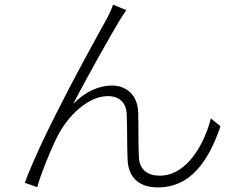

<svg xmlns="http://www.w3.org/2000/svg" viewBox="-20 -786 1040 835"><path d="M529 -742 472 -766C464 -744 455 -724 443 -702C389 -605 161 -194 88 9L142 28C154 -19 202 -141 234 -201C275 -279 361 -368 449 -368C500 -368 529 -338 531 -290C534 -226 532 -152 535 -91C537 -39 562 29 667 29C807 29 886 -82 939 -237L897 -271C873 -174 800 -22 674 -22C625 -22 586 -46 584 -103C581 -156 583 -230 581 -298C578 -374 529 -414 467 -414C413 -414 353 -390 298 -334C351 -436 456 -624 497 -692C509 -712 522 -731 529 -742Z"/></svg>

Font: Noto Sans TC Light
Style: Regular
Weight: 300
Designer: Ryoko NISHIZUKA 西塚涼子 (kana, bopomofo & ideographs); Paul D. Hunt (Latin, Greek & Cyrillic); Sandoll Communications 산돌커뮤니
Foundry: Adobe
Version: Version 2.004;hotconv 1.0.118;makeotfexe 2.5.65603